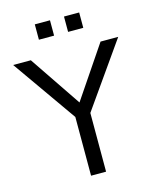

<svg xmlns="http://www.w3.org/2000/svg" viewBox="-147 -998 878 1086"><g transform="rotate(-15 292.5 -454.5)"><path d="M88.9 -718.8 293 -417 497.1 -718.8H600.6L336.9 -343.8V0H249V-343.8L-14.6 -718.8ZM163.1 -819.3V-909.2H252V-819.3ZM334 -819.3V-909.2H422.9V-819.3Z"/></g></svg>

Font: Min Sans
Style: Regular
Weight: 400
Designer: Jinseong-Kim, NotoSansCJK, Nunito
Foundry: Jinseong-Kim
Version: Version 1.400;Glyphs 3.1.2 (3151)